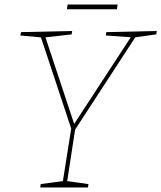

<svg xmlns="http://www.w3.org/2000/svg" viewBox="-20 -829 713 849"><path d="M158 0 160 -15 265 -29 257 -21 296 -268 298 -251 159 -670 168 -663 70 -672 73 -687 299 -692 297 -677 174 -663 179 -670 310 -275H304L562 -670L565 -664L448 -672L450 -687L673 -692L671 -677L571 -663L582 -670L309 -251L314 -268L276 -21L271 -29L371 -15L369 0ZM500 -809 497 -788H276L279 -809Z"/></svg>

Font: Bitter Thin
Style: Italic
Weight: 100
Italic angle: -9°
Designer: Sol Matas, and Bitter project Authors
Foundry: Sol Matas
Version: Version 2.002